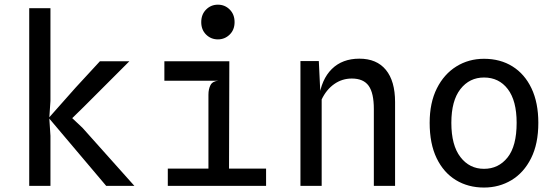

<svg xmlns="http://www.w3.org/2000/svg" viewBox="-20 -814 2440 841"><path d="M445 0 193.5 -297.5 281 -311 341.5 -254 568.5 0ZM108 0V-778H201V-372L196 -299V-295L201 -219V0ZM281.5 -282 193.5 -297.5 311 -430 417.5 -545.5H546.5L347 -346Z M893 -13V-399Q893 -424 902 -441.2Q911 -458.5 937 -460.5L893 -477.5L889.5 -520L984.5 -545.5L983 -13ZM715 0V-75.5H1145.5V0ZM700 -460.5V-545.5H984.5L961 -460.5ZM934.5 -641.5Q904 -641.5 882.8 -662.5Q861.5 -683.5 861.5 -717Q861.5 -751 882.8 -772.2Q904 -793.5 934.5 -793.5Q965 -793.5 986.2 -772.2Q1007.5 -751 1007.5 -717Q1007.5 -683.5 986 -662.5Q964.5 -641.5 934.5 -641.5Z M1296 0V-546.5H1376.5L1386 -348.5L1376.5 -382Q1387.5 -466.5 1433.5 -511.8Q1479.5 -557 1554 -557Q1630 -557 1670.2 -508Q1710.5 -459 1710.5 -367V0H1617.5V-336.5Q1617.5 -406.5 1594.8 -438.2Q1572 -470 1521 -470Q1478.5 -470 1444 -445.8Q1409.5 -421.5 1389 -378.5V0Z M2100 7.5Q2030.5 7.5 1976.8 -25.2Q1923 -58 1892.5 -121.2Q1862 -184.5 1862 -276Q1862 -364 1893.5 -426.8Q1925 -489.5 1979 -523Q2033 -556.5 2100 -556.5Q2171.5 -556.5 2225 -523Q2278.5 -489.5 2308.2 -426.8Q2338 -364 2338 -276Q2338 -184 2306.2 -120.8Q2274.5 -57.5 2220.5 -25Q2166.5 7.5 2100 7.5ZM2100 -74.5Q2163.5 -74.5 2203.2 -124.2Q2243 -174 2243 -276Q2243 -373 2204.2 -423.8Q2165.5 -474.5 2100 -474.5Q2036.5 -474.5 1996.8 -423.8Q1957 -373 1957 -276Q1957 -177.5 1996.8 -126Q2036.5 -74.5 2100 -74.5Z"/></svg>

Font: Spline Sans Mono
Style: Regular
Weight: 400
Monospace: yes
Designer: Eben Sorkin, Mirko Velimirovic
Foundry: Sorkin Type
Version: Version 1.004